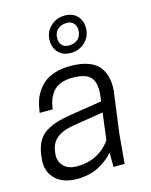

<svg xmlns="http://www.w3.org/2000/svg" viewBox="-120 -868 751 956"><g transform="rotate(-15 256.0 -390.0)"><path d="M290 -641.1Q317.4 -641.1 336.2 -657.2Q355 -673.3 355 -704.1Q355 -725.6 342.3 -739.3Q329.6 -752.9 307.1 -752.9Q279.8 -752.9 261 -736.8Q242.2 -720.7 242.2 -689.9Q242.2 -668.5 254.9 -654.8Q267.6 -641.1 290 -641.1ZM290 -603Q249.5 -603 226.3 -627.2Q203.1 -651.4 203.1 -689.9Q203.1 -732.9 233.4 -762Q263.7 -791 307.1 -791Q347.7 -791 370.8 -766.8Q394 -742.7 394 -704.1Q394 -661.1 363.8 -632.1Q333.5 -603 290 -603ZM347.2 0V-74.2Q314.9 -36.6 267.6 -12.7Q220.2 11.2 158.2 11.2Q83.5 11.2 44.2 -29.5Q4.9 -70.3 13.2 -134.8L15.1 -150.9Q20.5 -191.4 36.4 -219.5Q52.2 -247.6 79.8 -264.2Q107.4 -280.8 136.2 -289.6Q165 -298.3 208 -305.2L372.1 -331.1L375 -353Q384.3 -419.4 360.1 -450.7Q335.9 -481.9 266.1 -481.9Q230 -481.9 203.9 -471.9Q177.7 -461.9 162.8 -443.1Q147.9 -424.3 140.1 -403.3Q132.3 -382.3 128.9 -355H62L64 -368.2Q67.9 -394.5 75.4 -417.2Q83 -439.9 98.6 -463.4Q114.3 -486.8 135.7 -503.4Q157.2 -520 191.4 -530.5Q225.6 -541 268.1 -541Q323.7 -541 361.8 -526.9Q399.9 -512.7 418.9 -486.8Q438 -460.9 444.6 -424.8Q451.2 -388.7 443.8 -344.2L418 -149.9L404.8 0ZM173.8 -49.8Q283.2 -49.8 347.2 -136.2L365.2 -275.9L209 -251Q98.1 -233.4 86.9 -154.8L85 -141.1Q79.6 -103.5 102.5 -76.7Q125.5 -49.8 173.8 -49.8Z"/></g></svg>

Font: Cooper Hewitt
Style: Book Italic
Weight: 706
Designer: Village Type and Design LLC
Foundry: Cooper Hewitt Smithsonian Design Museum
Version: 1.000